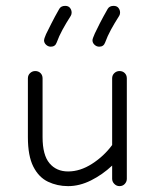

<svg xmlns="http://www.w3.org/2000/svg" viewBox="-20 -634 537 654"><path d="M387 0Q377 0 369.5 -7.5Q362 -15 362 -25V-70Q329 -39 290 -19.5Q251 0 212 0Q175 0 143.5 -15Q112 -30 93.5 -66.5Q75 -103 75 -167V-367Q75 -378 82.5 -385Q90 -392 100 -392Q111 -392 118 -385Q125 -378 125 -367V-167Q125 -106 148.5 -78Q172 -50 212 -50Q253 -50 293.5 -76Q334 -102 362 -140V-367Q362 -378 369.5 -385Q377 -392 387 -392Q398 -392 405 -385Q412 -378 412 -367V-25Q412 -15 405 -7.5Q398 0 387 0ZM386 -580Q370 -555 358 -533Q346 -511 338 -489Q333 -475 318 -475Q309 -475 302 -481.5Q295 -488 295 -497Q295 -502 303 -520Q310 -535 320.5 -555.5Q331 -576 347 -604Q353 -614 367 -614Q378 -614 383.5 -607Q389 -600 389 -591Q389 -585 386 -580ZM221 -580Q205 -555 193 -533Q181 -511 173 -489Q168 -475 153 -475Q144 -475 137 -481.5Q130 -488 130 -497Q130 -499 131.5 -504Q133 -509 137 -518Q144 -532 155 -554Q166 -576 182 -604Q188 -614 202 -614Q213 -614 218.5 -607Q224 -600 224 -591Q224 -585 221 -580Z"/></svg>

Font: Hubballi
Style: Regular
Weight: 400
Designer: Erin McLaughlin
Version: Version 1.000; ttfautohint (v1.8.3)